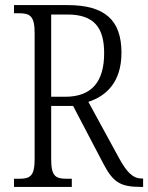

<svg xmlns="http://www.w3.org/2000/svg" viewBox="-20 -734 582 754"><path d="M35 0H262V-32H243C199 -32 181 -41 181 -108V-318H267L386 -91C424 -18 453 0 533 0H542V-33H537C501 -33 477 -59 447 -114L327 -334C394 -356 457 -408 457 -527C457 -654 393 -714 245 -714H35V-682H54C97 -682 116 -672 116 -605V-108C116 -41 97 -32 54 -32H35ZM236 -354H181V-677H245C351 -677 389 -624 389 -525C389 -414 341 -354 236 -354Z"/></svg>

Font: Noto Serif Georgian Condensed Light
Style: Regular
Weight: 300
Width: 3
Designer: Monotype Design Team, Akaki Razmadze
Foundry: Google LLC
Version: Version 2.003